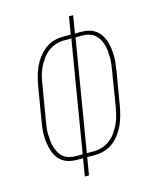

<svg xmlns="http://www.w3.org/2000/svg" viewBox="-111 -812 722 888"><g transform="rotate(-15 250.0 -367.5)"><path d="M184 0 198 -84H167Q149 -84 131.5 -88.5Q114 -93 100 -103Q86 -113 76.5 -127Q67 -141 62 -157.5Q57 -174 54 -191.5Q51 -209 50.5 -227Q50 -245 52 -263.5Q54 -282 57 -300L84 -461Q88 -483 94 -505.5Q100 -528 109.5 -549Q119 -570 134 -589.5Q149 -609 167.5 -623.5Q186 -638 208.5 -644.5Q231 -651 253 -651H291L305 -735H325L311 -651H342Q360 -651 377.5 -646.5Q395 -642 409 -632Q423 -622 432.5 -608Q442 -594 447.5 -577.5Q453 -561 455.5 -543.5Q458 -526 458.5 -508Q459 -490 457 -471.5Q455 -453 452 -435L425 -274Q421 -252 415 -229.5Q409 -207 399.5 -186Q390 -165 375.5 -145.5Q361 -126 342 -111.5Q323 -97 300.5 -90.5Q278 -84 256 -84H218L204 0ZM221 -102H256Q276 -102 296 -108.5Q316 -115 333 -128.5Q350 -142 362.5 -160Q375 -178 384 -197.5Q393 -217 397.5 -237Q402 -257 406 -277L432 -438Q435 -454 437 -470Q439 -486 438.5 -502Q438 -518 437 -533.5Q436 -549 431.5 -564Q427 -579 419.5 -592Q412 -605 400.5 -614.5Q389 -624 374 -628.5Q359 -633 343 -633H309ZM201 -102 289 -633H254Q234 -633 213.5 -626.5Q193 -620 176 -606.5Q159 -593 146.5 -575Q134 -557 125 -537.5Q116 -518 111.5 -498Q107 -478 104 -458L77 -297Q74 -281 72 -265Q70 -249 70.5 -233Q71 -217 72.5 -201.5Q74 -186 78.5 -171Q83 -156 90 -143Q97 -130 108.5 -120.5Q120 -111 135.5 -106.5Q151 -102 167 -102Z"/></g></svg>

Font: Iosevka Thin
Style: Italic
Weight: 100
Italic angle: -9°
Monospace: yes
Designer: Belleve Invis
Foundry: Belleve Invis
Version: Version 32.5.0; ttfautohint (v1.8.4)